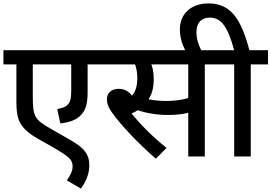

<svg xmlns="http://www.w3.org/2000/svg" viewBox="-20 -916 1589 1124"><path d="M584 -539V-622H0V-539H76V-318C76 -268 81 -236 91 -211C111 -165 148 -135 200 -105L297 -50C389 4 405 21 405 59C405 87 388 117 371 140L454 188C475 159 503 108 503 54C503 -12 474 -50 391 -97L272 -165C182 -217 172 -236 172 -352V-539H397V-386C397 -334 390 -317 375 -302C363 -289 344 -283 315 -278L333 -194C391 -199 433 -217 458 -247C484 -277 493 -313 493 -381V-539Z M1179 -539H1280V-622H569V-539H771C778 -519 784 -491 784 -458C784 -421 776 -382 753 -356C732 -382 708 -396 675 -396C625 -396 606 -364 606 -336C606 -313 611 -291 640 -251C685 -188 780 -85 892 13L955 -50C876 -113 803 -186 750 -252C763 -257 776 -264 787 -271C830 -255 897 -243 960 -243C1008 -243 1044 -246 1082 -256V0H1179ZM948 -325C914 -325 879 -329 849 -335C869 -363 880 -401 880 -452C880 -490 874 -518 866 -539H1082V-342C1038 -329 999 -325 948 -325Z M1067 -615H1161C1144 -650 1130 -684 1130 -728C1130 -780 1157 -813 1208 -813C1279 -813 1315 -752 1351 -622H1265V-539H1351V0H1448V-539H1549V-622H1440C1392 -802 1333 -896 1201 -896C1096 -896 1033 -833 1033 -744C1033 -702 1044 -661 1067 -615Z"/></svg>

Font: Noto Sans Medium
Style: Italic
Weight: 500
Italic angle: -12°
Designer: Monotype Design Team
Foundry: Monotype Imaging Inc.
Version: Version 2.013